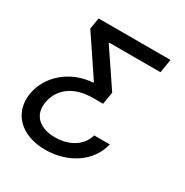

<svg xmlns="http://www.w3.org/2000/svg" viewBox="-169 -680 969 1008"><g transform="rotate(30 315.0 -176.5)"><path d="M522.4 -2.1H427.6C408 70.3 337 109.7 253.9 109.7C165.5 109.7 104.8 63.9 119 -23.8C132.1 -100.9 194.6 -169.4 325.3 -169.4H385.3L397.7 -243.3L253.2 -457.7L253.9 -463.4H563.2L576.7 -545.5H141L129.6 -477.6L285.9 -245L285.2 -239.3C156.2 -233 46.2 -142 26.3 -23.1C6 101.9 94.8 191.8 241.8 191.8C373.9 191.8 494 119.7 522.4 -2.1Z"/></g></svg>

Font: Margiela Sans Text
Style: Italic
Weight: 400
Italic angle: -9.39999°
Designer: Stefan Endress, Andreas Faust
Version: Version 1.100;FEAKit 1.0